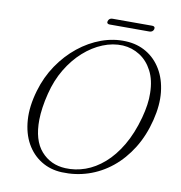

<svg xmlns="http://www.w3.org/2000/svg" viewBox="-89 -898 935 993"><g transform="rotate(10 378.0 -401.0)"><path d="M510.5 -712Q571.5 -709.5 619.2 -681Q667 -652.5 697 -602.2Q727 -552 734.2 -484.5Q741.5 -417 721 -335.5Q700 -251 658.8 -184.8Q617.5 -118.5 561.5 -73.2Q505.5 -28 439.2 -6.2Q373 15.5 301 12.5Q240 10 192 -19.8Q144 -49.5 115 -101.2Q86 -153 81 -223.8Q76 -294.5 101 -379.5Q123 -455 165.2 -517.2Q207.5 -579.5 263.2 -624.2Q319 -669 382.5 -692Q446 -715 510.5 -712ZM315.5 -11.5Q368 -9 419.5 -27.2Q471 -45.5 517.2 -85.8Q563.5 -126 600.8 -189Q638 -252 661.5 -338Q671.5 -375 676.2 -408Q681 -441 680 -470Q679 -538 654.2 -585.5Q629.5 -633 588.8 -659Q548 -685 499 -688Q446.5 -690.5 394 -669.2Q341.5 -648 295 -606.5Q248.5 -565 213.2 -506.2Q178 -447.5 160 -375Q150 -335.5 145 -300.5Q140 -265.5 139.5 -235.5Q138 -127.5 187.5 -71.2Q237 -15 315.5 -11.5ZM399 -798.5Q401.5 -806.5 407.2 -810.8Q413 -815 421.5 -815H630.5Q638.5 -815 642 -810.8Q645.5 -806.5 643.5 -798.5Q641 -791 635.2 -787Q629.5 -783 621 -783H412Q404 -783 400.5 -787Q397 -791 399 -798.5Z"/></g></svg>

Font: Fraunces ExtraLight
Style: Italic
Weight: 250
Italic angle: -16°
Version: Version 1.000;[b76b70a41]